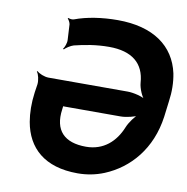

<svg xmlns="http://www.w3.org/2000/svg" viewBox="-81 -800 868 889"><g transform="rotate(10 352.5 -355.5)"><path d="M384 -592C492 -592 550 -544 556 -454C558 -427 575 -389 589 -376L592 -379C577 -392 532 -403 504 -403H132C113 -403 86 -414 77 -424L74 -421C83 -411 89 -382 87 -364L81 -324C74 -273 75 -227 82 -186C103 -67 185 10 341 10C384 10 426 2 465 -14C579 -61 670 -164 691 -318L700 -390C707 -438 706 -482 698 -523C671 -647 570 -721 402 -721C328 -721 257 -710 201 -689C193 -686 181 -688 175 -691L172 -688C177 -684 184 -671 185 -663L189 -590C190 -576 182 -555 175 -546L179 -544C186 -552 207 -566 221 -570C270 -582 323 -592 384 -592ZM220 -269 221 -277C221 -280 223 -287 221 -289L217 -286C219 -284 226 -284 230 -284H492C518 -284 560 -294 578 -305L575 -309C558 -297 533 -263 523 -238C495 -169 441 -118 358 -118C256 -118 206 -169 220 -269Z"/></g></svg>

Font: Asimov
Style: EdgeIt
Weight: 500
Designer: Google
Version: Version 2.000980: 2014